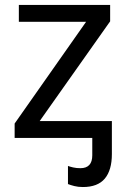

<svg xmlns="http://www.w3.org/2000/svg" viewBox="-20 -556 510 774"><path d="M424 -536V-470L140 -68H431V65Q431 130 402.5 164Q374 198 314 198Q295 198 279.5 194Q264 190 254 186V113Q262 116 275 119Q288 122 304 122Q352 122 352 70V0H39V-58L327 -468H56V-536Z"/></svg>

Font: Apis
Style: Regular
Weight: 400
Designer: Monotype Design Team
Foundry: Monotype Imaging Inc.
Version: Version 2.000; build 0001